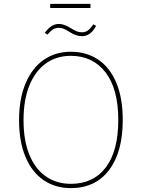

<svg xmlns="http://www.w3.org/2000/svg" viewBox="-20 -957 729 987"><path d="M611 -340Q611 -175 540.5 -82.5Q470 10 344 10Q264 10 204 -31Q144 -72 111 -150.5Q78 -229 78 -339Q78 -449 111.5 -528.5Q145 -608 205 -649.5Q265 -691 344 -691Q425 -691 485 -650.5Q545 -610 578 -531.5Q611 -453 611 -340ZM101 -339Q101 -235 131 -161.5Q161 -88 216 -50Q271 -12 344 -12Q460 -12 524 -96.5Q588 -181 588 -340Q588 -500 522.5 -585Q457 -670 344 -670Q271 -670 216.5 -631.5Q162 -593 131.5 -518.5Q101 -444 101 -339ZM334 -795Q305 -814 284 -814Q266 -814 253 -806Q240 -798 224 -779L210 -788Q227 -811 244.5 -822.5Q262 -834 284 -834Q309 -834 346 -811Q362 -801 374.5 -796Q387 -791 401 -791Q418 -791 431 -800Q444 -809 460 -832L474 -824Q459 -796 441 -783.5Q423 -771 401 -771Q370 -771 334 -795ZM238 -916V-937H445V-916Z"/></svg>

Font: Fira Sans Thin
Style: Regular
Weight: 100
Designer: bBox Type GmbH & Carrois Corporate GbR & Edenspiekermann AG
Foundry: bBox Type GmbH & Carrois Corporate GbR & Edenspiekermann AG
Version: Version 4.301